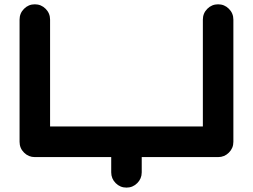

<svg xmlns="http://www.w3.org/2000/svg" viewBox="-20 -729 1174 891"><path d="M1063 -637.7V-70.8Q1063 -41.5 1042.2 -20.8Q1021.5 0 992.2 0H637.7V70.8Q637.7 100.1 616.9 120.8Q596.2 141.6 566.9 141.6Q537.6 141.6 516.8 120.8Q496.1 100.1 496.1 70.8V0H141.6Q112.3 0 91.6 -20.8Q70.8 -41.5 70.8 -70.8V-637.7Q70.8 -667.5 91.6 -688.2Q112.3 -709 141.6 -709Q170.9 -709 191.7 -688.2Q212.4 -667.5 212.4 -637.7V-142.1H921.4V-637.7Q921.4 -667.5 942.1 -688.2Q962.9 -709 992.2 -709Q1021.5 -709 1042.2 -688.2Q1063 -667.5 1063 -637.7Z"/></svg>

Font: Robtronika
Style: Regular
Weight: 400
Designer: GGBot
Version: 1.00